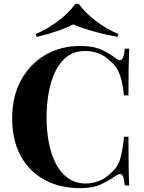

<svg xmlns="http://www.w3.org/2000/svg" viewBox="-20 -960 745 994"><path d="M397 -722Q463 -722 505.5 -702.5Q548 -683 581 -657Q601 -642 611.5 -653.5Q622 -665 626 -708H649Q647 -669 646 -613.5Q645 -558 645 -466H622Q617 -512 609 -544.5Q601 -577 587 -602Q573 -627 547 -647Q522 -672 489 -684Q456 -696 420 -696Q366 -696 328 -667.5Q290 -639 266.5 -590Q243 -541 232 -479.5Q221 -418 221 -352Q221 -285 232.5 -223.5Q244 -162 268.5 -114Q293 -66 332 -38Q371 -10 424 -10Q457 -10 490.5 -22.5Q524 -35 548 -59Q587 -89 601 -133.5Q615 -178 622 -252H645Q645 -157 646 -98.5Q647 -40 649 0H626Q622 -43 612.5 -54Q603 -65 581 -51Q544 -25 502.5 -5.5Q461 14 396 14Q290 14 210.5 -29Q131 -72 87 -153Q43 -234 43 -348Q43 -460 88.5 -544Q134 -628 213.5 -675Q293 -722 397 -722ZM388 -940Q418 -897 472.5 -854.5Q527 -812 593 -784L588 -769Q523 -781 459.5 -799Q396 -817 359 -834Q328 -817 275.5 -799Q223 -781 170 -769L165 -784Q230 -812 284.5 -854Q339 -896 370 -940Z"/></svg>

Font: Playfair Display
Style: Bold
Weight: 700
Designer: Claus Eggers Sørensen
Foundry: Claus Eggers Sørensen
Version: Version 1.203